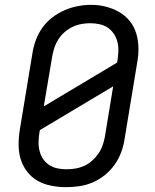

<svg xmlns="http://www.w3.org/2000/svg" viewBox="-20 -766 640 794"><path d="M253 8Q222 8 191.5 2Q161 -4 135.5 -18.5Q110 -33 92 -56.5Q74 -80 65.5 -108Q57 -136 57 -167.5Q57 -199 62 -230L114 -545Q118 -572 128 -599.5Q138 -627 155 -651Q172 -675 196 -693.5Q220 -712 246.5 -723.5Q273 -735 301 -740.5Q329 -746 357 -746Q388 -746 417.5 -738.5Q447 -731 472.5 -716.5Q498 -702 516.5 -679Q535 -656 543.5 -627.5Q552 -599 552.5 -567.5Q553 -536 547 -505L495 -190Q491 -163 481 -136Q471 -109 454 -85Q437 -61 413.5 -42Q390 -23 363 -11.5Q336 0 308 4Q280 8 253 8ZM161 -326 464 -507 466 -517Q469 -537 469.5 -556Q470 -575 465.5 -593Q461 -611 450.5 -626.5Q440 -642 425 -652Q410 -662 391 -666Q372 -670 353 -670Q334 -670 315.5 -666.5Q297 -663 279.5 -654.5Q262 -646 247 -633Q232 -620 221.5 -603.5Q211 -587 205 -569Q199 -551 196 -533ZM254 -66Q273 -66 291.5 -69Q310 -72 328 -80Q346 -88 361 -101.5Q376 -115 387 -131Q398 -147 404.5 -165.5Q411 -184 414 -202L448 -409L145 -228L143 -218Q140 -199 139.5 -179.5Q139 -160 143.5 -142Q148 -124 158 -109Q168 -94 183 -84Q198 -74 216.5 -70Q235 -66 254 -66Z"/></svg>

Font: Iosevka Curly Extended Oblique
Style: Regular
Weight: 400
Width: 7
Italic angle: -9°
Monospace: yes
Designer: Belleve Invis
Foundry: Belleve Invis
Version: Version 11.1.0; ttfautohint (v1.8.3)